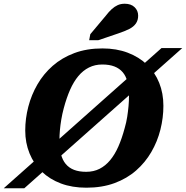

<svg xmlns="http://www.w3.org/2000/svg" viewBox="-94 -987 995 1027"><path d="M368 17Q292 17 232 -5.5Q172 -28 129.5 -69Q87 -110 64 -166.5Q41 -223 41 -289Q41 -353 57.5 -416.5Q74 -480 106.5 -536Q139 -592 188 -635Q237 -678 303.5 -703Q370 -728 454 -728Q529 -728 589.5 -705Q650 -682 692.5 -641Q735 -600 757.5 -544Q780 -488 780 -421Q780 -357 764 -293.5Q748 -230 715.5 -174Q683 -118 634 -75Q585 -32 518.5 -7.5Q452 17 368 17ZM367 -68Q407 -68 438.5 -84Q470 -100 495 -130Q520 -160 539 -203Q558 -246 573 -302Q582 -333 586.5 -362.5Q591 -392 593.5 -419.5Q596 -447 596 -472Q596 -516 588 -548Q580 -580 562.5 -600.5Q545 -621 518 -631.5Q491 -642 453 -642Q414 -642 382 -626Q350 -610 325 -580Q300 -550 281 -507Q262 -464 247 -408Q239 -378 234 -348.5Q229 -319 226.5 -291Q224 -263 224 -238Q224 -195 232 -163Q240 -131 257.5 -110Q275 -89 302 -78.5Q329 -68 367 -68ZM-74 20 770 -730H881L36 20ZM472 -903Q488 -924 503.5 -938Q519 -952 535.5 -959.5Q552 -967 573 -967Q607 -967 626 -948.5Q645 -930 645 -903Q645 -879 633 -861.5Q621 -844 597.5 -832Q574 -820 538 -808L432 -772H383L389 -804Z"/></svg>

Font: Roboto Serif
Style: Bold Italic
Weight: 700
Italic angle: -10°
Designer: Greg Gazdowicz
Foundry: Commercial Type
Version: Version 1.008